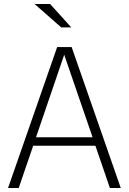

<svg xmlns="http://www.w3.org/2000/svg" viewBox="-20 -934 640 954"><path d="M20 0 264 -700H336L580 0H526L454 -210H145L73 0ZM159 -252H440L299 -662ZM284 -798 152 -914H229L334 -798Z"/></svg>

Font: Red Hat Mono
Style: Regular
Weight: 300
Monospace: yes
Designer: Pentagram, MCKL
Foundry: Pentagram, MCKL
Version: Version 1.023